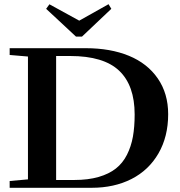

<svg xmlns="http://www.w3.org/2000/svg" viewBox="-20 -892 857 912"><path d="M340.8 -718.3 199.2 -850.1 214.8 -871.6 356.4 -793.9 495.6 -872.1 508.8 -850.1 369.6 -718.3ZM25.9 0V-32.2L112.8 -40V-623.5L25.9 -630.9V-663.1H387.2Q504.4 -663.1 592.3 -627Q680.2 -590.8 729.5 -519.3Q778.8 -447.8 778.8 -349.6Q778.8 -243.2 732.7 -163.3Q686.5 -83.5 604.5 -41.7Q522.5 0 415.5 0ZM246.6 -37.1H333Q398.9 -37.1 448.5 -51.5Q498 -65.9 530.5 -91.6Q563 -117.2 583 -156.7Q603 -196.3 611.3 -242.7Q619.6 -289.1 619.6 -348.1Q619.6 -486.3 545.9 -556.2Q472.2 -626 313 -626H246.6Z"/></svg>

Font: Elstob 10pt SemiBold
Style: Regular
Weight: 600
Designer: Peter S. Baker
Version: Version 1.015